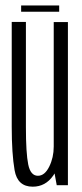

<svg xmlns="http://www.w3.org/2000/svg" viewBox="-20 -679 301 704"><path d="M188 0H229V-598H177V-60ZM75 -598.5H23V-214.5Q23 -115.5 33.5 -55Q44 5.5 100 5.5Q146.5 5.5 174.8 -34.8Q203 -75 203 -124.5L177 -141.5Q177 -101.5 160.5 -68Q144 -34.5 119 -34.5Q92 -34.5 83.5 -76Q75 -117.5 75 -212.5ZM57.5 -636H197V-659H57.5Z"/></svg>

Font: Anybody ExtraCondensed Light
Style: Regular
Weight: 300
Width: 2
Version: Version 1.113;gftools[0.9.25]